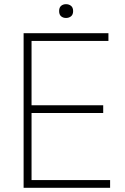

<svg xmlns="http://www.w3.org/2000/svg" viewBox="-20 -899 597 919"><path d="M296 -813Q282 -813 272.5 -821Q263 -829 263 -846Q263 -863 272.5 -871Q282 -879 296 -879Q310 -879 320 -871Q330 -863 330 -846Q330 -829 320 -821Q310 -813 296 -813ZM93 -740H499V-703H131V-395H474V-358H131V-37H507V0H93Z"/></svg>

Font: Encode Sans Narrow
Style: Thin
Weight: 250
Designer: Pablo Impallari, Andres Torresi
Foundry: Pablo Impallari, Andres Torresi
Version: Version 1.000; ttfautohint (v1.00) -l 8 -r 50 -G 200 -x 14 -